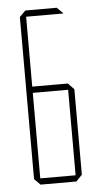

<svg xmlns="http://www.w3.org/2000/svg" viewBox="-50 -703 391 736"><g transform="rotate(-5 145.0 -335.0)"><path d="M76 0 53 -23V-24H213V0ZM53 -24V-376L77 -353V-24ZM77 -353 53 -376V-377H213V-353ZM53 -377V-647L76 -670H77V-377ZM213 0V-377H214L237 -353V-24L214 0ZM77 -646V-670H197L220 -647V-646Z"/></g></svg>

Font: Foldit Thin
Style: Regular
Weight: 100
Designer: Sophia Tai
Foundry: Sophia Tai
Version: Version 1.003